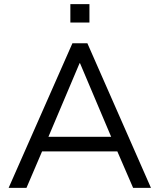

<svg xmlns="http://www.w3.org/2000/svg" viewBox="-20 -916 778 936"><path d="M22 0 333 -705H406L716 0H629L542 -201L583 -178H154L195 -201L109 0ZM368 -608 208 -230 184 -249H554L530 -230L370 -608ZM323 -806V-896H416V-806Z"/></svg>

Font: Nunito Sans 11pt
Style: Regular
Weight: 400
Version: Version 3.101;gftools[0.9.27]